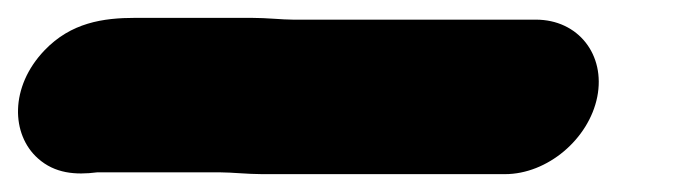

<svg xmlns="http://www.w3.org/2000/svg" viewBox="-51 163 768 215"><path d="M242.5 358H514.5C562 358 608.4 318.7 617.8 271.5C627.2 224.3 596.5 185 549.1 185H277.1C264.6 185 248.4 183 230.5 183H100.5C64.3 183 28.4 188.4 -1.2 219.4C-40.4 260.4 -38.5 313.8 -8.5 340.4C10.4 357.3 33.6 359.1 57.7 356H195.9C208.3 356 226.2 358 242.5 358Z"/></svg>

Font: Smoothie
Style: BdIt
Weight: 700
Foundry: Cannot Into Space Fonts
Version: Version 0.8